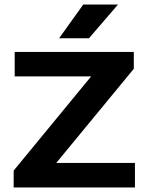

<svg xmlns="http://www.w3.org/2000/svg" viewBox="-20 -823 652 843"><path d="M40 0V-74L401.5 -513.5L403.5 -487.5H44.5V-595H567.5V-521L205.5 -81.5L203.5 -107.5H572.5V0ZM239.5 -655 345.5 -803H498L370.5 -655Z"/></svg>

Font: Encode Sans SC Expanded SemiBold
Style: Regular
Weight: 600
Width: 7
Designer: Multiple Designers
Foundry: Impallari Type
Version: Version 3.002